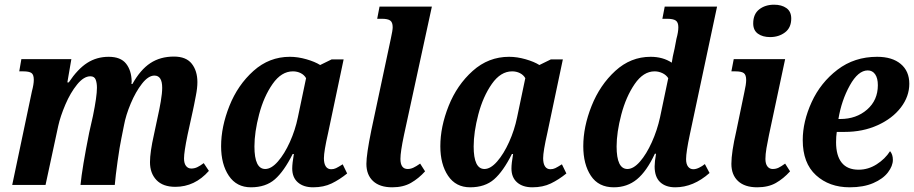

<svg xmlns="http://www.w3.org/2000/svg" viewBox="-20 -788 3894 818"><path d="M619 -97Q619 -140 636 -215L653 -295Q659 -321 665 -356Q671 -391 671 -414Q671 -466 638 -466Q612 -466 585 -431.5Q558 -397 537 -347Q516 -297 508 -253L497 -198Q490 -165 481 -101Q472 -37 469 0H323Q330 -73 360 -223L376 -294Q393 -377 393 -414Q393 -435 387.5 -449Q382 -463 365 -463Q337 -463 308.5 -428Q280 -393 258.5 -342.5Q237 -292 228 -251L174 0H32L116 -399Q124 -429 124 -448Q124 -470 114 -477Q104 -484 79 -484H62L71 -536H284L267 -437H273Q311 -494 351.5 -520Q392 -546 443 -546Q494 -546 517 -517Q540 -488 541 -441Q541 -434 540 -430H544Q578 -491 620.5 -519Q663 -547 721 -547Q773 -547 797 -516.5Q821 -486 821 -438Q821 -413 814.5 -380.5Q808 -348 807 -342L802 -318L779 -213Q764 -140 764 -113Q764 -92 772.5 -81Q781 -70 795 -70Q808 -70 820 -75.5Q832 -81 848 -93L870 -60Q810 8 727 8Q674 8 646.5 -21Q619 -50 619 -97Z M922 -165Q922 -248 957.5 -337Q993 -426 1060 -486Q1127 -546 1215 -546Q1249 -546 1285.5 -535.5Q1322 -525 1344 -511L1393 -535H1444L1378 -222Q1360 -143 1360 -114Q1360 -91 1368 -79Q1376 -67 1391 -67Q1402 -67 1411.5 -71.5Q1421 -76 1440 -88L1459 -49Q1427 -23 1393 -6.5Q1359 10 1314 10Q1273 10 1249 -11Q1225 -32 1225 -70Q1225 -92 1232 -132H1227Q1190 -58 1151 -24Q1112 10 1049 10Q988 10 955 -39Q922 -88 922 -165ZM1249 -288 1284 -455Q1276 -469 1261 -476.5Q1246 -484 1228 -484Q1179 -484 1141.5 -430.5Q1104 -377 1084 -301Q1064 -225 1064 -164Q1064 -68 1110 -68Q1136 -68 1164 -100Q1192 -132 1215 -183Q1238 -234 1249 -288Z M1541 -90Q1541 -130 1562 -233L1645 -623Q1653 -659 1653 -672Q1653 -693 1642.5 -700.5Q1632 -708 1607 -708H1587L1597 -760H1820L1701 -212Q1686 -141 1686 -111Q1686 -68 1717 -68Q1729 -68 1741 -73.5Q1753 -79 1770 -91L1791 -58Q1764 -28 1731 -9Q1698 10 1651 10Q1598 10 1569.5 -16.5Q1541 -43 1541 -90Z M1856 -165Q1856 -248 1891.5 -337Q1927 -426 1994 -486Q2061 -546 2149 -546Q2183 -546 2219.5 -535.5Q2256 -525 2278 -511L2327 -535H2378L2312 -222Q2294 -143 2294 -114Q2294 -91 2302 -79Q2310 -67 2325 -67Q2336 -67 2345.5 -71.5Q2355 -76 2374 -88L2393 -49Q2361 -23 2327 -6.5Q2293 10 2248 10Q2207 10 2183 -11Q2159 -32 2159 -70Q2159 -92 2166 -132H2161Q2124 -58 2085 -24Q2046 10 1983 10Q1922 10 1889 -39Q1856 -88 1856 -165ZM2183 -288 2218 -455Q2210 -469 2195 -476.5Q2180 -484 2162 -484Q2113 -484 2075.5 -430.5Q2038 -377 2018 -301Q1998 -225 1998 -164Q1998 -68 2044 -68Q2070 -68 2098 -100Q2126 -132 2149 -183Q2172 -234 2183 -288Z M2465 -165Q2465 -248 2500.5 -337Q2536 -426 2601.5 -486Q2667 -546 2752 -546Q2804 -546 2842 -521Q2845 -544 2854 -581L2862 -623Q2870 -652 2870 -672Q2870 -693 2859 -700.5Q2848 -708 2822 -708H2802L2812 -760H3035L2919 -215Q2903 -140 2903 -110Q2903 -89 2911.5 -78Q2920 -67 2934 -67Q2945 -67 2958.5 -73.5Q2972 -80 2983 -89L3003 -51Q2934 10 2857 10Q2816 10 2792.5 -12Q2769 -34 2769 -79Q2769 -99 2775 -133H2770Q2735 -58 2693.5 -24Q2652 10 2595 10Q2530 10 2497.5 -39Q2465 -88 2465 -165ZM2792 -288 2827 -455Q2818 -469 2802 -476.5Q2786 -484 2769 -484Q2721 -484 2684 -430Q2647 -376 2627 -300Q2607 -224 2607 -164Q2607 -68 2653 -68Q2679 -68 2706.5 -99.5Q2734 -131 2757 -182Q2780 -233 2792 -288Z M3189 -688Q3189 -728 3214.5 -748Q3240 -768 3278 -768Q3310 -768 3330.5 -753.5Q3351 -739 3351 -709Q3351 -670 3324.5 -650Q3298 -630 3261 -630Q3229 -630 3209 -644.5Q3189 -659 3189 -688ZM3096 -90Q3096 -139 3117 -230L3151 -394Q3159 -429 3159 -447Q3159 -469 3149 -476.5Q3139 -484 3113 -484H3096L3106 -536H3325L3256 -212Q3250 -184 3245.5 -157Q3241 -130 3241 -111Q3241 -90 3249.5 -79Q3258 -68 3272 -68Q3285 -68 3296 -73Q3307 -78 3325 -91L3346 -58Q3318 -27 3285.5 -8.5Q3253 10 3206 10Q3153 10 3124.5 -16.5Q3096 -43 3096 -90Z M3400 -191Q3400 -270 3438 -353Q3476 -436 3548 -491Q3620 -546 3717 -546Q3781 -546 3817.5 -515.5Q3854 -485 3854 -431Q3854 -377 3818 -330Q3782 -283 3719 -254.5Q3656 -226 3579 -226H3545Q3542 -207 3542 -182Q3542 -125 3566 -95Q3590 -65 3638 -65Q3679 -65 3715 -88Q3751 -111 3772 -144Q3784 -130 3784 -107Q3784 -81 3763 -53.5Q3742 -26 3700.5 -8Q3659 10 3600 10Q3513 10 3456.5 -41.5Q3400 -93 3400 -191ZM3560 -281Q3628 -281 3674 -321Q3720 -361 3720 -425Q3720 -455 3708.5 -471.5Q3697 -488 3677 -488Q3636 -488 3600.5 -424Q3565 -360 3552 -281Z"/></svg>

Font: Noto Serif Narrow
Style: Bold Italic
Weight: 700
Width: 4
Italic angle: -12°
Designer: Monotype Design Team
Foundry: Monotype Imaging Inc.
Version: Version 1.001